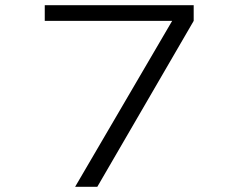

<svg xmlns="http://www.w3.org/2000/svg" viewBox="-20 -720 890 740"><path d="M152.5 -700H726.5V-639.5L355 0H269.5L643.5 -639.5H152.5Z"/></svg>

Font: League Mono Wide Light
Style: Regular
Weight: 300
Width: 8
Designer: Tyler Finck
Foundry: The League of Moveable Type / Tyler Finck
Version: Version 2.210